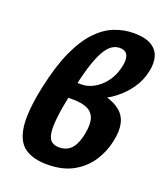

<svg xmlns="http://www.w3.org/2000/svg" viewBox="-135 -810 790 914"><g transform="rotate(20 260.5 -352.5)"><path d="M210 12Q138 12 96 -18Q54 -48 45 -121Q36 -194 63 -323Q88 -440 123 -516.5Q158 -593 200.5 -637Q243 -681 290 -699Q337 -717 386 -717Q444 -717 475.5 -698Q507 -679 516.5 -646Q526 -613 516 -570Q506 -522 478 -482Q450 -442 412 -412.5Q374 -383 329.5 -366.5Q285 -350 240 -350L265 -398Q381 -398 437 -351.5Q493 -305 470 -201Q458 -143 425.5 -94.5Q393 -46 340 -17Q287 12 210 12ZM236 -84Q262 -84 281 -95.5Q300 -107 312 -130Q324 -153 331 -188Q341 -240 330.5 -268.5Q320 -297 292 -309Q264 -321 221 -321H166L182 -402H235Q257 -402 280.5 -411.5Q304 -421 326 -440Q348 -459 365 -488Q382 -517 389 -554Q396 -589 386 -608.5Q376 -628 347 -628Q325 -628 306 -614.5Q287 -601 269.5 -569.5Q252 -538 235 -482Q218 -426 201 -340Q185 -264 179.5 -214Q174 -164 178.5 -135.5Q183 -107 197.5 -95.5Q212 -84 236 -84Z"/></g></svg>

Font: Ysabeau ExtraBold
Style: Italic
Weight: 800
Italic angle: -12°
Designer: Christian Thalmann (Catharsis Fonts)
Version: Version 2.002